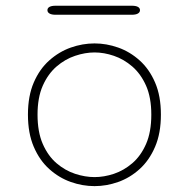

<svg xmlns="http://www.w3.org/2000/svg" viewBox="-20 -639 659 670"><path d="M310 10.5Q268 10.5 227 -4Q186 -18.5 152 -49Q118 -79.5 97.8 -126.8Q77.5 -174 77.5 -239Q77.5 -304 97.8 -351Q118 -398 152 -428.2Q186 -458.5 227 -473Q268 -487.5 310 -487.5Q351.5 -487.5 392.5 -473Q433.5 -458.5 467.2 -428.2Q501 -398 521.2 -351Q541.5 -304 541.5 -239Q541.5 -174 521.2 -126.8Q501 -79.5 467.2 -49Q433.5 -18.5 392.5 -4Q351.5 10.5 310 10.5ZM310 -21Q343 -21 377.5 -32.5Q412 -44 441.8 -69.5Q471.5 -95 489.8 -136.8Q508 -178.5 508 -239Q508 -298.5 489.8 -339.8Q471.5 -381 441.8 -406.8Q412 -432.5 377.5 -444.2Q343 -456 310 -456Q277 -456 242 -444.2Q207 -432.5 177.2 -406.8Q147.5 -381 129.2 -339.8Q111 -298.5 111 -239Q111 -178.5 129.2 -136.8Q147.5 -95 177.2 -69.5Q207 -44 242 -32.5Q277 -21 310 -21ZM145.5 -603.5Q145.5 -611 152.8 -615Q160 -619 174 -619H440Q454 -619 461.2 -615Q468.5 -611 468.5 -603.5Q468.5 -596 461.2 -591.8Q454 -587.5 440 -587.5H174Q160 -587.5 152.8 -591.8Q145.5 -596 145.5 -603.5Z"/></svg>

Font: Sono Monospace ExtraLight
Style: Regular
Weight: 250
Version: Version 2.112